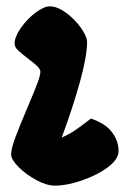

<svg xmlns="http://www.w3.org/2000/svg" viewBox="-20 -584 425 604"><path d="M15 -98Q15 -116 28 -151Q41 -186 67 -247Q87 -294 97 -320.5Q107 -347 107 -358Q107 -366 97.5 -375.5Q88 -385 69 -399Q47 -416 36.5 -426Q26 -436 26 -447Q26 -468 45.5 -496Q65 -524 91.5 -544Q118 -564 137 -564Q160 -564 187.5 -544Q215 -524 234.5 -496.5Q254 -469 254 -452Q254 -408 231.5 -326.5Q209 -245 174 -151Q198 -162 216 -174Q234 -186 266 -211Q311 -196 332 -168.5Q353 -141 353 -109Q353 -83 319.5 -58Q286 -33 238 -16.5Q190 0 153 0Q127 0 94.5 -17.5Q62 -35 38.5 -58.5Q15 -82 15 -98Z"/></svg>

Font: Mogra
Style: Regular
Weight: 400
Designer: Lipi Raval
Foundry: Lipi Raval
Version: Version 1.002;PS 1.002;hotconv 1.0.88;makeotf.lib2.5.647800;